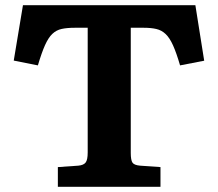

<svg xmlns="http://www.w3.org/2000/svg" viewBox="-20 -720 840 740"><path d="M203 0V-76L282 -81.5Q302.5 -83.5 310.2 -93.8Q318 -104 318 -132.5V-613H268.5Q238.5 -613 217.8 -608.5Q197 -604 181.8 -589.5Q166.5 -575 153.5 -546Q140.5 -517 126 -468L33 -486.5L68.5 -700H733L767 -486L674 -468Q660 -516 647 -545Q634 -574 618.5 -588.7Q603 -603.5 582.8 -608.2Q562.5 -613 534 -613H484V-130.5Q484 -103 490.5 -93.3Q497 -83.5 520 -81.5L598.5 -76V0Z"/></svg>

Font: Literata Variable Black
Style: Regular
Weight: 900
Designer: Latin by Veronika Burian and Jose Scaglione. Greek by Irene Vlachou. Cyrillic by Vera Evstafieva.
Foundry: TypeTogether
Version: Version 3.021